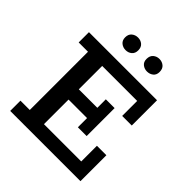

<svg xmlns="http://www.w3.org/2000/svg" viewBox="-204 -875 1005 1005"><g transform="rotate(45 298.0 -372.5)"><path d="M36 0V-76H105V-507H36V-583H540V-396H469V-507H210V-334H347V-397H412V-190H347V-258H210V-76H486V-192H556V0ZM238 -652Q218 -652 203.5 -664Q189 -676 189 -698Q189 -721 203.5 -733Q218 -745 238 -745Q258 -745 272 -733Q286 -721 286 -698Q286 -676 272 -664Q258 -652 238 -652ZM396 -652Q377 -652 362.5 -663.5Q348 -675 348 -697Q348 -721 362.5 -733Q377 -745 396 -745Q416 -745 430.5 -733Q445 -721 445 -697Q445 -675 430.5 -663.5Q416 -652 396 -652Z"/></g></svg>

Font: Rokkitt SemiBold Medium
Style: Regular
Weight: 500
Version: Version 3.103